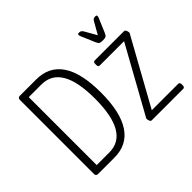

<svg xmlns="http://www.w3.org/2000/svg" viewBox="-147 -966 1215 1215"><g transform="rotate(-45 460.0 -359.0)"><path d="M121 0Q102 0 102 -18V-682Q102 -700 121 -700H267Q381 -700 439.5 -613Q498 -526 498 -352Q498 -177 439.5 -88.5Q381 0 267 0ZM154 -46H267Q444 -46 444 -352Q444 -654 267 -654H154ZM602 0Q592 0 588 -10.5Q584 -21 584 -29Q584 -33 585.5 -36Q587 -39 590 -43L831 -478H613Q600 -478 600 -496V-505Q600 -523 613 -523H875Q884 -523 888.5 -512.5Q893 -502 893 -494Q893 -490 891.5 -487Q890 -484 887 -480L646 -45H882Q896 -45 896 -27V-18Q896 0 882 0ZM813 -718Q825 -718 825 -710Q825 -704 820.5 -692Q816 -680 812 -673L782 -602Q775 -585 767 -580.5Q759 -576 740 -576Q721 -576 713 -580.5Q705 -585 698 -602L668 -673Q664 -680 659.5 -692Q655 -704 655 -710Q655 -718 667 -718Q677 -718 683 -714.5Q689 -711 695 -701L740 -622L785 -701Q790 -711 796.5 -714.5Q803 -718 813 -718Z"/></g></svg>

Font: Asap Condensed ExtraLight
Style: Regular
Weight: 200
Width: 3
Designer: Pablo Cosgaya
Foundry: Omnibus-Type
Version: Version 3.001; ttfautohint (v1.8.4.7-5d5b)